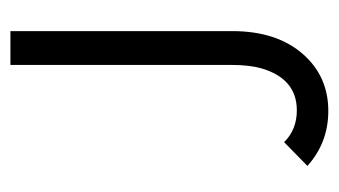

<svg xmlns="http://www.w3.org/2000/svg" viewBox="-159 -471 641 363"><g transform="rotate(-90 161.5 -289.5)"><path d="M74.2 -72.8Q98.1 -48.8 134.3 -48.8Q194.3 -48.8 213.9 -116.2Q220.2 -139.2 220.2 -170.9V-590.3H284.2V-170.9Q284.2 -85.9 239.7 -36.1Q197.8 10.7 133.3 10.7Q73.2 10.7 29.3 -28.8Z"/></g></svg>

Font: Meera
Style: Regular
Weight: 400
Designer: Hussain KH and Suresh P for Swathanthra Malayalam Computing (SMC)
Version: 7.0.0+20160512